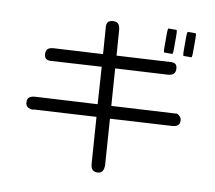

<svg xmlns="http://www.w3.org/2000/svg" viewBox="-89 -881 1178 1052"><g transform="rotate(10 500.0 -354.5)"><path d="M763.7 -777.3Q760.7 -770.5 760.7 -749V-670.9Q760.7 -661.1 761 -658.7Q761.2 -656.2 761.2 -654.3Q762.2 -647 763.7 -643.6H810.5Q813.5 -649.9 813.5 -670.9V-749Q813.5 -770.5 810.5 -777.3ZM871.1 -777.3Q868.2 -770.5 868.2 -749V-670.9Q868.2 -650.4 871.1 -643.6H917Q919.9 -649.9 919.9 -670.9V-749Q919.9 -770.5 917 -777.3ZM552.7 27.3V18.1L534.7 -234.9L877.4 -254.9Q899.9 -256.3 909.7 -266.1Q918 -274.4 918 -289.6Q918 -305.7 906.7 -315.9Q896 -326.2 887.7 -326.2H886.2L884.8 -325.2L529.8 -305.2L515.1 -511.2L803.2 -527.3Q826.7 -528.8 836.9 -539.1Q845.7 -547.9 845.7 -563.5Q845.7 -582.5 837.6 -590.6Q829.6 -598.6 813 -598.6Q811 -598.6 510.3 -581.5L500 -720.2Q498.5 -745.1 487.8 -755.9Q479 -764.6 462.9 -764.6Q433.6 -764.6 427.2 -745.6Q424.8 -739.3 424.8 -731L436 -576.7L164.6 -561.5Q141.6 -560.1 131.3 -550.3Q123 -541.5 123 -526.4Q123 -507.3 131.6 -498.8Q140.1 -490.2 157.2 -490.2L440.9 -507.3L454.6 -301.3L109.9 -282.2Q77.6 -280.3 70.3 -260.7Q68.4 -254.9 68.4 -248Q68.4 -241.2 69.3 -236.3Q72.8 -221.7 85.9 -215.3Q96.7 -210 105.5 -210Q108.4 -210 110.8 -210.4L113.3 -211.9L460.4 -231.9L478.5 22.9Q480 47.9 490.7 58.6Q499.5 67.4 516.1 67.4Q532.7 67.4 542 58.1Q551.3 48.8 552.7 27.3Z"/></g></svg>

Font: YuPearl-Light
Style: Light
Weight: 300
Designer: Max Yao
Foundry: Max-Everyday
Version: Version 1.011; ttfautohint (v1.8.3)